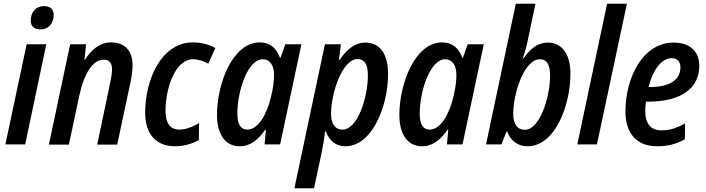

<svg xmlns="http://www.w3.org/2000/svg" viewBox="-20 -780 3814 1037"><path d="M200 -621C242 -621 270 -654 270 -700C270 -732 249 -747 217 -747C171 -747 146 -711 146 -669C146 -636 167 -621 200 -621ZM9 0H116L230 -541H124Z M244 1H352L407 -258C434 -386 483 -458 539 -458C570 -458 586 -439 585 -405C585 -384 580 -357 574 -328L505 1H613L684 -332C691 -364 696 -398 696 -426C697 -509 651 -551 580 -551C519 -551 472 -510 438 -456H436L445 -541H359Z M925 10C976 10 1020 -4 1054 -24L1055 -115C1018 -94 983 -80 948 -80C900 -80 874 -114 874 -181C874 -303 926 -460 1023 -460C1053 -460 1081 -449 1105 -436L1143 -521C1108 -540 1068 -551 1022 -551C850 -551 764 -348 764 -171C764 -50 828 10 925 10Z M1316 -80C1280 -80 1262 -108 1262 -167C1262 -290 1319 -460 1399 -460C1437 -460 1460 -428 1460 -377C1460 -344 1456 -308 1444 -258C1423 -167 1376 -80 1316 -80ZM1275 10C1333 10 1376 -27 1413 -80H1416L1409 0H1493L1608 -541H1521L1495 -468H1492C1474 -519 1439 -551 1383 -551C1236 -551 1152 -328 1152 -159C1152 -47 1202 10 1275 10Z M1830 -80C1789 -80 1768 -112 1768 -165C1768 -274 1827 -461 1912 -461C1948 -461 1967 -433 1967 -374C1967 -252 1911 -80 1830 -80ZM1570 237H1676L1719 36C1725 5 1732 -34 1736 -70H1740C1757 -24 1791 10 1845 10C1992 10 2076 -210 2076 -380C2076 -497 2026 -550 1954 -550C1897 -550 1853 -513 1815 -457H1811L1821 -541H1735Z M2301 -80C2265 -80 2247 -108 2247 -167C2247 -290 2304 -460 2384 -460C2422 -460 2445 -428 2445 -377C2445 -344 2441 -308 2429 -258C2408 -167 2361 -80 2301 -80ZM2260 10C2318 10 2361 -27 2398 -80H2401L2394 0H2478L2593 -541H2506L2480 -468H2477C2459 -519 2424 -551 2368 -551C2221 -551 2137 -328 2137 -159C2137 -47 2187 10 2260 10Z M2829 10C2979 10 3061 -213 3061 -382C3061 -494 3010 -550 2939 -550C2883 -550 2843 -515 2807 -464H2804C2811 -486 2825 -533 2832 -569L2872 -760H2766L2605 0H2688L2716 -70H2719C2737 -23 2773 10 2829 10ZM2815 -79C2773 -79 2752 -111 2752 -165C2752 -276 2811 -460 2896 -460C2933 -460 2951 -432 2951 -373C2951 -253 2895 -79 2815 -79Z M3098 0H3204L3366 -760H3259Z M3528 10C3588 10 3633 -2 3679 -28L3680 -113C3631 -87 3597 -76 3553 -76C3494 -76 3465 -112 3465 -182C3465 -198 3466 -215 3469 -231H3483C3663 -231 3757 -307 3757 -424C3757 -503 3706 -550 3618 -550C3455 -550 3358 -366 3358 -176C3358 -57 3422 10 3528 10ZM3483 -310C3506 -405 3556 -466 3606 -466C3639 -466 3655 -447 3655 -417C3655 -350 3600 -310 3491 -310Z"/></svg>

Font: Noto Sans Display SemiCondensed Medium
Style: Italic
Weight: 500
Width: 4
Italic angle: -12°
Designer: Monotype Design Team
Foundry: Monotype Imaging Inc.
Version: Version 1.900